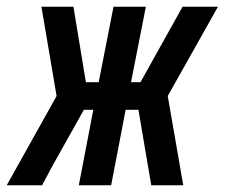

<svg xmlns="http://www.w3.org/2000/svg" viewBox="-70 -550 667 570"><path d="M55 0H-50L98 -265L53 -530H148L185 -306H223L267 -530H363L319 -306H347L472 -530H577L428 -265L474 0H379L341 -224H303L260 0H164L207 -224H179L87 -60Z"/></svg>

Font: Lode Dark
Style: Bold Italic
Weight: 700
Italic angle: -11°
Monospace: yes
Designer: Belleve Invis
Foundry: Belleve Invis
Version: Version 29.2.0; ttfautohint (v1.8.3)